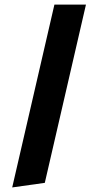

<svg xmlns="http://www.w3.org/2000/svg" viewBox="-20 -800 396 840"><path d="M33.4 20 176 0 356.1 -780H218.1Z"/></svg>

Font: Digital Distortion
Style: Obl
Weight: 400
Version: Version 1